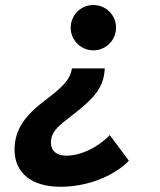

<svg xmlns="http://www.w3.org/2000/svg" viewBox="-20 -547 626 753"><path d="M217.3 185.5C320.8 185.5 425.8 145 485.4 83.5L410.6 -17.1C363.3 31.7 296.9 63.5 239.7 63.5C202.1 63.5 179.7 44.4 179.7 12.2C179.7 -23.4 200.7 -46.4 239.3 -76.2C321.8 -140.1 381.8 -185.1 389.6 -264.2L391.1 -278.8H262.2L260.7 -271C253.9 -235.4 223.6 -203.6 161.6 -157.2C79.6 -96.2 37.1 -40 37.1 40C37.1 131.3 104 185.5 217.3 185.5ZM346.2 -349.6C395.5 -349.6 435.1 -389.6 435.1 -438.5C435.1 -487.8 395.5 -527.3 346.2 -527.3C296.9 -527.3 257.3 -487.8 257.3 -438.5C257.3 -389.6 296.9 -349.6 346.2 -349.6Z"/></svg>

Font: Cascadia Mono NF
Style: Bold Italic
Weight: 700
Italic angle: -10°
Monospace: yes
Designer: Aaron Bell
Foundry: Saja Typeworks
Version: Version 2404.023